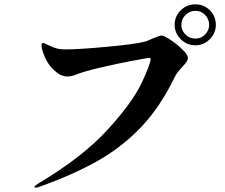

<svg xmlns="http://www.w3.org/2000/svg" viewBox="-20 -855 1040 886"><path d="M786 -740Q786 -780 814 -807.5Q842 -835 882 -835Q921 -835 948.5 -807.5Q976 -780 976 -740Q976 -702 948 -674Q920 -646 882 -646Q842 -646 814 -674Q786 -702 786 -740ZM945 -740Q945 -767 926.5 -786Q908 -805 882 -805Q855 -805 836 -786Q817 -767 817 -740Q817 -714 836 -695.5Q855 -677 882 -677Q908 -677 926.5 -696Q945 -715 945 -740ZM139 7Q139 3 158 -9Q361 -130 476 -256Q591 -382 633 -471Q675 -560 675 -583Q675 -588 669 -588Q663 -588 591 -574.5Q519 -561 444.5 -543.5Q370 -526 334 -512Q310 -502 291 -502Q264 -502 239 -523Q208 -547 190 -585Q172 -623 172 -646Q172 -657 179 -657Q182 -657 198 -649Q227 -635 243 -631Q259 -627 283 -627Q342 -627 472.5 -639Q603 -651 649 -663Q657 -665 668 -670Q679 -675 684 -677Q696 -682 707.5 -686.5Q719 -691 726 -691Q737 -691 767 -671Q797 -651 822 -626.5Q847 -602 847 -589Q847 -579 841 -570Q835 -561 822 -547Q812 -537 802 -524Q792 -511 785 -497Q720 -363 633.5 -271Q547 -179 434 -114.5Q321 -50 162 7Q151 11 145 11Q139 11 139 7Z"/></svg>

Font: Shippori Mincho B1 ExtraBold
Style: Regular
Weight: 800
Designer: FONTDASU
Foundry: FONTDASU / Google Inc. / but / Adobe
Version: Version 3.110; ttfautohint (v1.8.3)